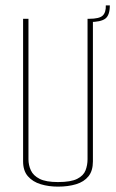

<svg xmlns="http://www.w3.org/2000/svg" viewBox="-20 -690 432 715"><path d="M196 5Q161 5 131.5 -4Q102 -13 84 -33.5Q66 -54 66 -89V-620H86V-97Q86 -75 95 -55.5Q104 -36 127.5 -24Q151 -12 196 -12Q244 -12 267.5 -24Q291 -36 298.5 -55.5Q306 -75 306 -97V-620H326V-89Q326 -54 309.5 -33.5Q293 -13 263.5 -4Q234 5 196 5ZM314 -608 312 -620Q350 -620 362.5 -632Q375 -644 374 -670H389Q389 -633 372 -620.5Q355 -608 314 -608Z"/></svg>

Font: Smooch Sans Thin Thin
Style: Regular
Weight: 250
Version: Version 1.010